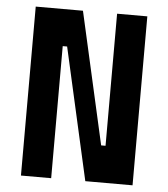

<svg xmlns="http://www.w3.org/2000/svg" viewBox="-51 -739 688 785"><g transform="rotate(5 293.0 -346.5)"><path d="M64 0V-693.4H257.8L379.9 -151.4H397.9V-693.4H522V0H328.1L206.1 -542H188V0Z"/></g></svg>

Font: Caskaydia Cove
Style: Bold
Weight: 700
Monospace: yes
Designer: Aaron Bell
Foundry: Saja Typeworks
Version: Version 4.300; ttfautohint (v1.8.3)